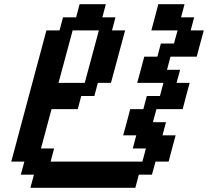

<svg xmlns="http://www.w3.org/2000/svg" viewBox="-20 -895 991 915"><path d="M125 0H625L641.6 -62.5H704.1L721.2 -125H783.7Q789.1 -145.5 800 -187.3Q811 -229 816.9 -250H754.4L771 -312.5H708.5L725.6 -375H850.6Q856 -395.5 866.9 -437.3Q877.9 -479 883.8 -500H821.3L838.4 -562.5H775.9L792.5 -625H917.5Q922.9 -645.5 934.1 -687.3Q945.3 -729 951.2 -750H888.7L905.3 -812.5H842.8L859.4 -875H734.4Q729 -854 718 -812.5Q707 -771 701.2 -750H826.2L809.1 -687.5H746.6L730 -625H667.5Q662.1 -604 650.9 -562.3Q639.6 -520.5 633.8 -500H758.8L742.2 -437.5H679.7L663.1 -375H600.6Q595.2 -354 584 -312.3Q572.8 -270.5 566.9 -250H629.4L612.8 -187.5H675.3L658.7 -125H221.2L237.8 -187.5H175.3L225.6 -375H350.6L367.2 -437.5H429.7L446.3 -500H508.8Q520 -541.5 542.5 -625Q564.9 -708.5 576.2 -750H513.7L530.3 -812.5H467.8L484.4 -875H359.4L342.8 -812.5H280.3L263.7 -750H201.2Q173.3 -646 117.4 -437.5Q61.5 -229 33.7 -125H96.2L79.1 -62.5H141.6ZM383.8 -500H258.8Q270 -541.5 292.5 -625Q314.9 -708.5 326.2 -750H451.2Q439.9 -708.5 417.5 -625Q395 -541.5 383.8 -500Z"/></svg>

Font: Faithful 32x
Style: Oblique
Weight: 400
Foundry: Faithful Resource Pack
Version: Version 1.0; January 27, 2023